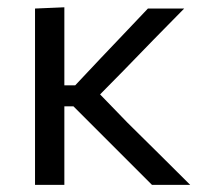

<svg xmlns="http://www.w3.org/2000/svg" viewBox="-20 -520 575 540"><path d="M78.5 0V-496L161 -499.5V-280H191.5L263.5 -356.5Q296.5 -391 329.8 -426.2Q363 -461.5 396 -496H498Q455 -452.5 412.5 -409Q370 -365.5 328 -322L261.5 -254.5L338.5 -175Q382.5 -131.5 427 -87.5Q471.5 -43.5 515 0H407.5Q373.5 -34 339.5 -68Q305.5 -102 272 -135.5L186.5 -221H161V0Z"/></svg>

Font: Commissioner
Style: Regular
Weight: 400
Designer: Kostas Bartsokas
Foundry: Kostas Bartsokas
Version: Version 1.000; ttfautohint (v1.8.3)